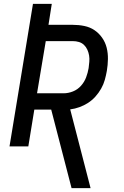

<svg xmlns="http://www.w3.org/2000/svg" viewBox="-20 -755 640 990"><path d="M447 215H349L244 -190H157L126 0H29L150 -735H247L230 -627H355Q386 -627 415 -621Q444 -615 467 -599.5Q490 -584 506.5 -560.5Q523 -537 530 -509Q537 -481 536.5 -450.5Q536 -420 531 -390Q527 -367 520.5 -343.5Q514 -320 501.5 -298Q489 -276 472 -257Q455 -238 434 -224.5Q413 -211 389.5 -202.5Q366 -194 342 -191ZM171 -274H308Q332 -274 356 -283.5Q380 -293 397.5 -312.5Q415 -332 424 -356Q433 -380 437 -404Q439 -420 440.5 -436.5Q442 -453 439.5 -468.5Q437 -484 430.5 -498.5Q424 -513 413 -523.5Q402 -534 387 -538.5Q372 -543 355 -543H216Z"/></svg>

Font: Iosevka Md Ex Obl
Style: Regular
Weight: 500
Width: 7
Italic angle: -9°
Monospace: yes
Designer: Belleve Invis
Foundry: Belleve Invis
Version: Version 32.5.0; ttfautohint (v1.8.4)